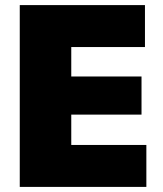

<svg xmlns="http://www.w3.org/2000/svg" viewBox="-20 -733 638 753"><path d="M57.5 0V-713H548.5V-548.5H259.5V-433H535V-283.5H259.5V-164.5H554V0Z"/></svg>

Font: Heraclito ExtraBold
Style: Regular
Weight: 800
Designer: Kostas Bartsokas (font) & Cristiano Sobral (main changes)
Foundry: Kostas Bartsokas (font) & Cristiano Sobral (main changes)
Version: Version 1.00;July 8, 2020;FontCreator 13.0.0.2655 64-bit